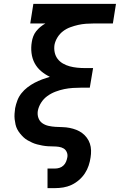

<svg xmlns="http://www.w3.org/2000/svg" viewBox="-20 -755 640 990"><path d="M225 215V114H264Q275 114 286.5 110.5Q298 107 307 98.5Q316 90 320.5 79Q325 68 327 57Q330 43 324.5 30Q319 17 308 10.5Q297 4 283 2Q269 0 255 0Q241 0 226.5 -1Q212 -2 198.5 -4.5Q185 -7 171.5 -10.5Q158 -14 146 -19.5Q134 -25 122.5 -31.5Q111 -38 101.5 -47Q92 -56 83.5 -66.5Q75 -77 69 -88.5Q63 -100 60 -113.5Q57 -127 55.5 -140.5Q54 -154 55 -168.5Q56 -183 58 -197Q62 -217 69.5 -237Q77 -257 90.5 -274Q104 -291 121.5 -304.5Q139 -318 158 -328Q177 -338 197 -345.5Q217 -353 237 -359Q212 -371 191.5 -388.5Q171 -406 158.5 -429.5Q146 -453 142.5 -481.5Q139 -510 144 -539Q146 -553 151.5 -567.5Q157 -582 166.5 -594Q176 -606 188 -616Q200 -626 214 -634H136L152 -735H578L562 -634H464Q444 -634 423.5 -632.5Q403 -631 383 -626.5Q363 -622 342.5 -614.5Q322 -607 305 -594Q288 -581 276.5 -562.5Q265 -544 261 -524Q258 -504 262 -485Q266 -466 277 -451.5Q288 -437 304.5 -427.5Q321 -418 339.5 -413Q358 -408 378 -406Q398 -404 418 -404H460L443 -303H401Q378 -303 355.5 -301.5Q333 -300 311 -295.5Q289 -291 266.5 -282.5Q244 -274 224.5 -260Q205 -246 192 -225.5Q179 -205 175 -183Q172 -164 178 -147Q184 -130 198 -120Q212 -110 230 -106Q248 -102 266 -101Q284 -100 302.5 -99.5Q321 -99 339 -95.5Q357 -92 373.5 -85.5Q390 -79 403.5 -69Q417 -59 427.5 -45Q438 -31 443.5 -14.5Q449 2 449.5 20.5Q450 39 447 57Q444 78 437 99Q430 120 417.5 139Q405 158 387 173.5Q369 189 348.5 198.5Q328 208 306.5 211.5Q285 215 264 215Z"/></svg>

Font: Iosevka HT Extended
Style: Bold Italic
Weight: 700
Width: 7
Italic angle: -9°
Monospace: yes
Designer: Belleve Invis
Foundry: Belleve Invis
Version: Version 32.3.0; ttfautohint (v1.8.4)